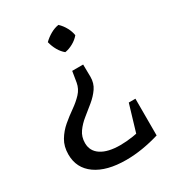

<svg xmlns="http://www.w3.org/2000/svg" viewBox="-165 -584 765 851"><g transform="rotate(-30 217.0 -158.5)"><path d="M230 176Q131 176 75 136.5Q19 97 19 27Q19 -14 37 -44Q55 -74 81.5 -96.5Q108 -119 136 -138.5Q164 -158 184.5 -180Q205 -202 210 -231L219 -286H275L276 -223Q276 -190 259 -165.5Q242 -141 217 -120.5Q192 -100 167 -80Q142 -60 125 -36Q108 -12 108 20Q108 61 142.5 83.5Q177 106 240 106Q301 106 379 85L400 149Q357 162 314 169Q271 176 230 176ZM310 149 366 -39H400V149ZM234 -373Q218 -386 206.5 -406Q195 -426 189 -450Q205 -466 226 -478Q247 -490 268 -493Q285 -477 296 -456.5Q307 -436 310 -416Q296 -399 275 -387.5Q254 -376 234 -373Z"/></g></svg>

Font: Piazzolla Thin Medium
Style: Regular
Weight: 500
Version: Version 2.005